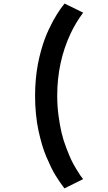

<svg xmlns="http://www.w3.org/2000/svg" viewBox="-20 -835 610 1084"><path d="M344 228.5 334.5 216Q325 203.5 316.8 191.2Q308.5 179 294.5 156.8Q280.5 134.5 268.5 109.5Q256.5 84.5 242.5 52.2Q228.5 20 217.5 -17.8Q206.5 -55.5 197.2 -97.8Q188 -140 183 -190.8Q178 -241.5 178 -294Q178 -341.5 182.2 -387.8Q186.5 -434 193.8 -472Q201 -510 211.2 -547Q221.5 -584 232 -612.8Q242.5 -641.5 255.8 -669.5Q269 -697.5 279.5 -716.8Q290 -736 302 -755.2Q314 -774.5 321.2 -784.2Q328.5 -794 336.2 -804.2Q344 -814.5 344.5 -815L449.5 -763.5Q407 -706.5 378 -644.5Q303 -483.5 303 -294Q303 -237 310.5 -181.5Q318 -126 327.8 -84.8Q337.5 -43.5 354 -0.8Q370.5 42 381.5 65.8Q392.5 89.5 410.2 118.5Q428 147.5 432.2 153.5Q436.5 159.5 447 173.5Q448.5 176 449 176.5Z"/></svg>

Font: League Mono Narrow SemiBold
Style: Regular
Weight: 600
Width: 3
Designer: Tyler Finck
Foundry: The League of Moveable Type / Tyler Finck
Version: Version 2.210